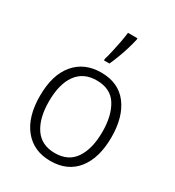

<svg xmlns="http://www.w3.org/2000/svg" viewBox="-192 -914 947 1038"><g transform="rotate(30 281.5 -395.0)"><path d="M282 10Q177 10 117.5 -63.5Q58 -137 58 -267Q58 -399 118.5 -470.5Q179 -542 283 -542Q391 -542 448 -467.5Q505 -393 505 -266Q505 -137 447 -63.5Q389 10 282 10ZM282 -39Q366 -39 407 -100.5Q448 -162 448 -267Q448 -368 409 -430.5Q370 -493 283 -493Q201 -493 158 -433.5Q115 -374 115 -266Q115 -161 156.5 -100Q198 -39 282 -39ZM262 -616Q269 -638 276.5 -671.5Q284 -705 290.5 -739Q297 -773 300 -800H359V-791Q353 -764 343 -731Q333 -698 320.5 -665Q308 -632 296 -606H262Z"/></g></svg>

Font: Noto Sans Mono SemiCondensed Light
Style: Regular
Weight: 300
Width: 4
Designer: Monotype Design Team
Foundry: Monotype Imaging Inc.
Version: Version 2.014; ttfautohint (v1.8.4.7-5d5b)